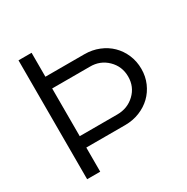

<svg xmlns="http://www.w3.org/2000/svg" viewBox="-160 -840 956 979"><g transform="rotate(-30 318.5 -350.0)"><path d="M77 0V-700H154V-559H383Q429 -559 468.5 -543Q508 -527 536.5 -499Q565 -471 581.5 -432.5Q598 -394 598 -349Q598 -305 581.5 -267Q565 -229 536.5 -201.5Q508 -174 468.5 -158Q429 -142 383 -142H154V0ZM375 -490H154V-209H375Q436 -209 478 -249Q520 -289 520 -349Q520 -409 478 -450Q436 -491 375 -490Z"/></g></svg>

Font: Red Hat Display
Style: Regular
Weight: 400
Designer: Pentagram / MCKL
Foundry: Pentagram / MCKL
Version: Version 1.003; Red Hat Display